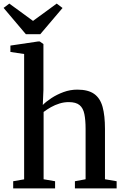

<svg xmlns="http://www.w3.org/2000/svg" viewBox="-44 -1050 688 1070"><path d="M90.5 -50.5V-749L14 -760.5V-796L169 -819H177.5L198 -804.5V-548.5L194.5 -465Q212.5 -483.5 242.5 -503.2Q272.5 -523 309.8 -536.8Q347 -550.5 386.5 -550.5Q447.5 -550.5 481 -526.5Q514.5 -502.5 527.8 -454Q541 -405.5 541 -331.5V-51L606 -40V0H373.5V-40L433 -51V-331Q433 -381 426.2 -414.2Q419.5 -447.5 399.5 -464.2Q379.5 -481 339 -481Q313 -481 287.8 -473.2Q262.5 -465.5 240 -452.8Q217.5 -440 199 -426V-51L263 -40V0H29.5V-40ZM100 -859.5 -24 -1006 8 -1030 140 -933.5 272 -1030 304.5 -1005.5 180.5 -859.5Z"/></svg>

Font: Merriweather 60pt Medium
Style: Regular
Weight: 500
Version: Version 2.100